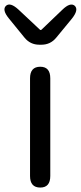

<svg xmlns="http://www.w3.org/2000/svg" viewBox="-43 -843 363 863"><path d="M138 0Q92 0 92 -52V-491Q92 -543 138 -543Q183 -543 183 -491V-52Q183 0 138 0ZM134 -642Q93 -642 67 -674L-3 -760Q-35 -799 -16 -817Q3 -834 40 -800L136 -710Q140 -706 144 -710L237 -799Q273 -834 293 -817Q312 -799 280 -759L210 -674Q184 -642 143 -642Z"/></svg>

Font: Resource Han Rounded KR
Style: Regular
Weight: 400
Designer: Cyano Hao (round all glyphs); Ryoko NISHIZUKA 西塚涼子 (kana, bopomofo & ideographs); Paul D. Hunt (Latin, Greek & Cyrillic)
Foundry: Cyano Hao
Version: 0.990